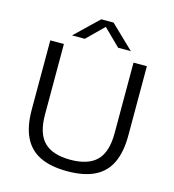

<svg xmlns="http://www.w3.org/2000/svg" viewBox="-135 -1058 1069 1179"><g transform="rotate(15 400.0 -468.0)"><path d="M401 9.5Q295 9.5 227 -23.8Q159 -57 126 -125.5Q93 -194 93 -299.5V-740H179.5V-291Q179.5 -171.5 233.8 -117.5Q288 -63.5 401 -63.5Q513.5 -63.5 567.8 -117.5Q622 -171.5 622 -291V-740H707V-299.5Q707 -194 674.2 -125.5Q641.5 -57 573.8 -23.8Q506 9.5 401 9.5ZM214 -804 362 -946H440L588 -804H507L389.5 -919.5H412.5L295 -804Z"/></g></svg>

Font: Encode Sans SC Expanded
Style: Regular
Weight: 400
Width: 7
Designer: Multiple Designers
Foundry: Impallari Type
Version: Version 3.002